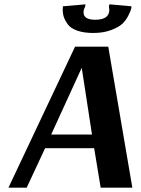

<svg xmlns="http://www.w3.org/2000/svg" viewBox="-20 -865 648 885"><path d="M419 -774Q484 -774 484 -820L482 -833L484 -845L586 -836Q586 -831 584 -822.5Q582 -814 571.5 -793Q561 -772 544.5 -756Q528 -740 492.5 -726.5Q457 -713 410 -713Q366 -713 335.5 -724Q305 -735 292 -753.5Q279 -772 274 -787Q269 -802 269 -818L270 -836L374 -845L372 -833Q365 -821 365 -808Q365 -774 419 -774ZM479 -650 590 0H444L414 -182H188L103 0H19L326 -650ZM356 -551 216 -245H404L357 -551Z"/></svg>

Font: Arsenal
Style: Bold Italic
Weight: 700
Italic angle: -9.10001°
Designer: Andrij Shevchenko
Foundry: Stairsfor
Version: Version 2.001;PS 002.001;hotconv 1.0.88;makeotf.lib2.5.64775